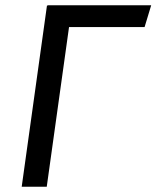

<svg xmlns="http://www.w3.org/2000/svg" viewBox="-20 -709 594 729"><path d="M62.4 0 158.5 -689.1 244.4 -622.6 157.5 0ZM160.4 -689.1H554.1L529 -606.3H227.4Z"/></svg>

Font: Fira Sans Variable
Style: Italic
Weight: 397
Italic angle: -8°
Designer: Carrois Corporate & Edenspiekermann AG
Foundry: Carrois Corporate GbR & Edenspiekermann AG
Version: Version 4.202